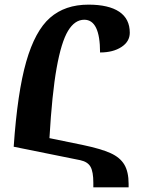

<svg xmlns="http://www.w3.org/2000/svg" viewBox="-20 -745 613 827"><path d="M534 47V62H382V42Q382 -5 370 -26.5Q358 -48 326 -55L39 -113Q55 -347 93 -479.5Q131 -612 195.5 -668.5Q260 -725 361 -725Q448 -725 493.5 -694.5Q539 -664 539 -604Q539 -566 503 -542.5Q467 -519 411 -519Q411 -660 343 -660Q302 -660 273 -612Q244 -564 224 -452.5Q204 -341 193 -150L339 -120Q415 -104 456 -85.5Q497 -67 515.5 -36Q534 -5 534 47Z"/></svg>

Font: Noto Serif Armenian Bold Cond
Style: Regular
Weight: 700
Width: 3
Designer: Monotype Design team
Foundry: Monotype Imaging Inc.
Version: Version 1.000